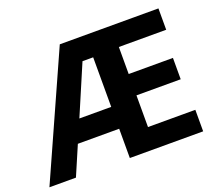

<svg xmlns="http://www.w3.org/2000/svg" viewBox="-119 -881 1190 1048"><g transform="rotate(-20 476.0 -357.0)"><path d="M893 0V-125H618V-309H875V-433H618V-590H893V-714H320L0 0H154L227 -170H467V0ZM282 -297 405 -585H467V-297Z"/></g></svg>

Font: Passageway
Style: Regular
Weight: 700
Foundry: Ascender Corporation
Version: Version 1.11